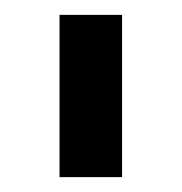

<svg xmlns="http://www.w3.org/2000/svg" viewBox="-20 -642 244 258"><path d="M60 -622H144V-404H60Z"/></svg>

Font: Sarpanch
Style: Regular
Weight: 400
Designer: Manushi Parikh (Devanagari and Latin), Jyotish Sonowal (Devanagari)
Foundry: Indian Type Foundry
Version: Version 2.004;PS 1.0;hotconv 1.0.78;makeotf.lib2.5.61930; tt